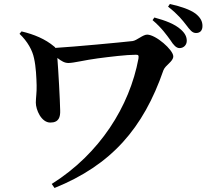

<svg xmlns="http://www.w3.org/2000/svg" viewBox="-20 -864 1040 954"><path d="M827 -664C842 -640 856 -625 872 -625C893 -625 908 -641 908 -661C908 -681 900 -698 879 -717C848 -745 802 -762 747 -777L738 -764C784 -725 808 -690 827 -664ZM905 -740C924 -715 935 -700 954 -700C975 -700 986 -713 986 -735C986 -757 977 -776 952 -796C925 -816 880 -832 824 -844L815 -831C866 -791 887 -763 905 -740ZM87 -708 77 -696C117 -658 141 -614 149 -575C159 -532 161 -476 162 -440C163 -406 158 -377 158 -354C158 -319 185 -255 230 -255C273 -255 280 -283 279 -315C278 -369 270 -514 265 -576C286 -560 301 -551 320 -551C346 -551 404 -566 466 -574C527 -582 609 -592 655 -592C668 -592 670 -589 668 -573C624 -336 476 -100 237 50L251 70C533 -44 692 -226 792 -515C802 -541 841 -558 841 -584C841 -616 754 -692 711 -692C690 -692 660 -663 639 -660C576 -653 354 -632 255 -626C254 -629 252 -631 249 -633C205 -670 150 -693 87 -708Z"/></svg>

Font: Noto Serif CJK HK
Style: Bold
Weight: 700
Designer: Ryoko NISHIZUKA 西塚涼子 (kana & ideographs); Frank Grießhammer (Latin, Greek & Cyrillic); Wenlong ZHANG 张文龙 (bopomofo); San
Foundry: Adobe
Version: Version 2.001;hotconv 1.1.0;makeotfexe 2.6.0